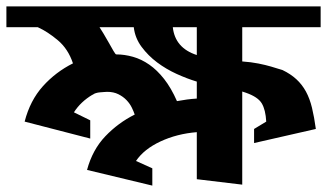

<svg xmlns="http://www.w3.org/2000/svg" viewBox="-29 -577 1022 600"><path d="M973 -557V-492H728V-385Q756 -383 778.5 -378.5Q801 -374 818 -369L854 -358Q879 -346 897 -329.5Q915 -313 927 -291Q939 -269 946 -240Q953 -211 958 -174L765 -130V-174L803 -197Q801 -234 789 -254Q777 -274 740 -287L728 -291V0L586 -17V-164Q524 -159 472.5 -135Q421 -111 396 -74L447 -51V3L243 -46Q260 -109 300 -151Q340 -193 392 -219Q389 -228 383 -240.5Q377 -253 366.5 -264Q356 -275 341 -282.5Q326 -290 306 -290Q303 -290 297 -289.5Q291 -289 284 -288.5Q277 -288 270.5 -286Q264 -284 261 -281H260Q223 -259 202 -226L253 -201V-144L48 -197Q65 -263 105 -307.5Q145 -352 199 -379Q184 -424 152 -451Q120 -478 89 -492H-9V-557ZM524 -261Q540 -264 555 -266Q570 -268 586 -269V-322Q556 -331 523 -346Q490 -361 462 -382Q434 -403 413.5 -430.5Q393 -458 389 -492H282Q286 -486 294.5 -472Q303 -458 311 -443.5Q319 -429 325.5 -418Q332 -407 334 -407Q360 -407 386.5 -399.5Q413 -392 437.5 -375Q462 -358 484 -330Q506 -302 524 -261ZM586 -492H511Q518 -427 586 -405Z"/></svg>

Font: Shorif Bongobondhu ANSI V1
Style: Regular
Weight: 400
Designer: Shorif Uddin Shishir, Shorif art & Design, e-mail : shorifart@gmail.com, facebook : Shorif2001
Foundry: Lipighor Font Foundry
Version: Designed by Shorif Uddin Shishir | Developed by Niladri Shek